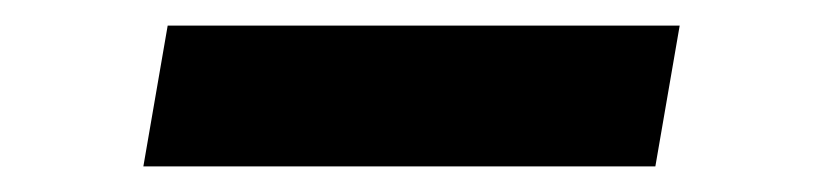

<svg xmlns="http://www.w3.org/2000/svg" viewBox="-20 -385 640 150"><path d="M92 -255H492L511 -365H111Z"/></svg>

Font: CommitMono
Style: Bold Italic
Weight: 700
Monospace: yes
Designer: Eigil Nikolajsen
Foundry: Eigil Nikolajsen
Version: Version 1.143